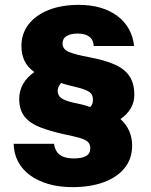

<svg xmlns="http://www.w3.org/2000/svg" viewBox="-20 -759 619 789"><path d="M278 10Q223 10 178.5 -3Q134 -16 102.5 -39.5Q71 -63 54 -95.5Q37 -128 36 -168H202Q205 -147 215 -133.5Q225 -120 242.5 -114Q260 -108 283 -108Q317 -108 334 -118Q351 -128 351 -149Q351 -166 341.5 -175.5Q332 -185 308 -192Q284 -199 240 -208Q187 -220 146 -235.5Q105 -251 82 -278.5Q59 -306 59 -353Q59 -386 75 -414Q91 -442 121 -463Q93 -483 80.5 -509.5Q68 -536 68 -570Q68 -621 97.5 -659Q127 -697 180 -718Q233 -739 304 -739Q354 -739 394 -727Q434 -715 463.5 -692.5Q493 -670 510 -639Q527 -608 531 -570H365Q364 -588 356 -599Q348 -610 333.5 -615.5Q319 -621 299 -621Q271 -621 254 -611Q237 -601 237 -580Q237 -556 264.5 -545Q292 -534 346 -524Q410 -512 451 -494Q492 -476 512 -446Q532 -416 532 -369Q532 -338 516.5 -312.5Q501 -287 475 -270Q499 -248 511 -220.5Q523 -193 523 -161Q523 -107 492.5 -69Q462 -31 407 -10.5Q352 10 278 10ZM351 -319Q357 -326 359.5 -333Q362 -340 362 -349Q362 -372 345 -382.5Q328 -393 293 -401Q277 -405 261 -409Q245 -413 231 -418Q224 -410 220.5 -402Q217 -394 217 -386Q217 -367 231 -356.5Q245 -346 278 -338Q298 -334 316.5 -329.5Q335 -325 351 -319Z"/></svg>

Font: Mona Sans ExtraLight ExtraBold
Style: Regular
Weight: 800
Version: Version 2.000